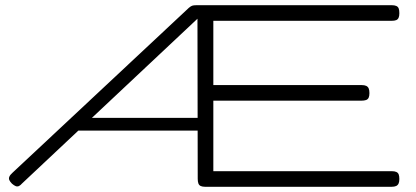

<svg xmlns="http://www.w3.org/2000/svg" viewBox="-20 -707 1600 738"><path d="M769 11Q758 11 751.5 8Q745 5 742.5 -2Q740 -9 740 -20L739 -635L65 -2Q59 5 53 8Q47 11 40.5 8.5Q34 6 26 -1Q19 -8 16 -14.5Q13 -21 16 -28Q19 -35 28 -43L706 -677Q713 -683 718.5 -685Q724 -687 735 -687H1486Q1497 -687 1503.5 -684Q1510 -681 1512.5 -674.5Q1515 -668 1515 -656Q1515 -645 1512 -638.5Q1509 -632 1502.5 -629.5Q1496 -627 1485 -627H800V-380H1370Q1381 -380 1387.5 -377Q1394 -374 1397 -367.5Q1400 -361 1400 -349Q1400 -338 1397 -331.5Q1394 -325 1387 -322.5Q1380 -320 1368 -320H800V-49H1486Q1497 -49 1503.5 -46Q1510 -43 1512.5 -36.5Q1515 -30 1515 -19Q1515 -8 1512 -1.5Q1509 5 1502.5 8Q1496 11 1485 11ZM233 -205 276 -254H751V-205Z"/></svg>

Font: Fredoka Expanded Light
Style: Regular
Weight: 300
Width: 7
Designer: Ben Nathan
Foundry: Milena B. Brandão, Ben Nathan
Version: Version 2.001